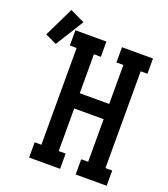

<svg xmlns="http://www.w3.org/2000/svg" viewBox="-264 -937 913 1042"><g transform="rotate(20 192.5 -415.5)"><path d="M26 0V-88H65V-647H26V-735H205V-647H165V-422H335V-647H295V-735H474V-647H435V-88H474V0H295V-88H335V-334H165V-88H205V0ZM-49 -629 -115 -660 -32 -831 52 -791Z"/></g></svg>

Font: Iosevka Slab Semibold
Style: Regular
Weight: 600
Monospace: yes
Designer: Belleve Invis
Foundry: Belleve Invis
Version: Version 11.1.1; ttfautohint (v1.8.3)